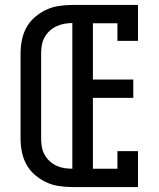

<svg xmlns="http://www.w3.org/2000/svg" viewBox="-20 -755 640 775"><path d="M272 0Q245 0 218 -4Q191 -8 166.5 -19.5Q142 -31 121 -49Q100 -67 87 -90.5Q74 -114 68.5 -141Q63 -168 63 -195V-540Q63 -567 68.5 -594Q74 -621 87 -644.5Q100 -668 121 -686Q142 -704 166.5 -715.5Q191 -727 218 -731Q245 -735 272 -735H537V-590H454V-661H355V-434H518V-360H355V-74H454V-145H537V0ZM272 -74V-662Q256 -662 239.5 -659Q223 -656 208 -649Q193 -642 180.5 -630.5Q168 -619 160 -604.5Q152 -590 149 -573.5Q146 -557 146 -540V-195Q146 -178 149 -161.5Q152 -145 160 -130.5Q168 -116 180.5 -104.5Q193 -93 208 -86Q223 -79 239.5 -76.5Q256 -74 272 -74Z"/></svg>

Font: Iosevka Curly Slab Extended
Style: Regular
Weight: 400
Width: 7
Monospace: yes
Designer: Belleve Invis
Foundry: Belleve Invis
Version: Version 11.1.0; ttfautohint (v1.8.3)